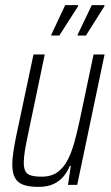

<svg xmlns="http://www.w3.org/2000/svg" viewBox="-20 -723 435 751"><path d="M130 8Q93 8 70.5 -0.5Q48 -9 38 -28.5Q28 -48 28 -80Q28 -100 32 -127.5Q36 -155 43 -189L111 -510H155L90 -199Q82 -162 77.5 -134.5Q73 -107 73 -88Q73 -65 79.5 -53Q86 -41 102 -36.5Q118 -32 143 -32Q181 -32 205.5 -50Q230 -68 245.5 -99Q261 -130 271.5 -168.5Q282 -207 291 -249L346 -510H389L282 0H246L257 -74H253Q244 -52 229 -33.5Q214 -15 190 -3.5Q166 8 130 8ZM283 -584 284 -588 339 -703H389L388 -698L316 -584ZM180 -584 181 -588 235 -703H286L285 -698L212 -584Z"/></svg>

Font: Saira Condensed ExtraLight
Style: Italic
Weight: 250
Width: 3
Italic angle: -12°
Designer: Hector Gatti with collaboration of the Omnibus-Type team
Foundry: Omnibus-Type
Version: Version 1.101